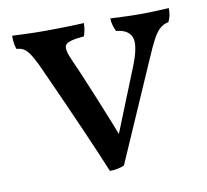

<svg xmlns="http://www.w3.org/2000/svg" viewBox="-60 -526 648 601"><g transform="rotate(-10 264.0 -226.0)"><path d="M243 9Q235 -11 218.5 -49.5Q202 -88 181.5 -135Q161 -182 140.5 -227.5Q120 -273 104.5 -307.5Q89 -342 83 -355Q70 -382 61 -394.5Q52 -407 43.5 -412Q35 -417 21 -418Q17 -431 16 -439Q15 -447 15 -461Q36 -460 62.5 -459Q89 -458 120 -458Q141 -458 163.5 -458.5Q186 -459 206.5 -459.5Q227 -460 243 -461Q243 -450 241 -439.5Q239 -429 236 -420Q186 -416 177 -404Q168 -392 187 -351Q194 -336 207 -305.5Q220 -275 236 -236Q252 -197 268 -157.5Q284 -118 296 -86H285Q311 -151 332 -203Q353 -255 371 -300Q397 -365 386.5 -390.5Q376 -416 338 -419Q333 -429 330 -440Q327 -451 327 -461Q347 -460 372 -459Q397 -458 420 -458Q443 -458 469 -459Q495 -460 513 -461Q513 -448 511 -437.5Q509 -427 504 -418Q488 -415 476 -404Q464 -393 452.5 -371Q441 -349 424 -309L289 0Q280 4 267.5 6.5Q255 9 243 9Z"/></g></svg>

Font: Vollkorn
Style: Regular
Weight: 400
Designer: Friedrich Althausen
Foundry: Friedrich Althausen
Version: Version 5.001